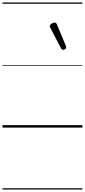

<svg xmlns="http://www.w3.org/2000/svg" viewBox="-20 -1030 685 1550"><path d="M489 -628Q485 -628 481 -630Q477 -632 473 -639L385 -808Q383 -812 382 -815Q381 -818 382 -822Q383 -828 390 -834Q397 -840 405.5 -844Q414 -848 422 -848Q433 -848 440 -832L512 -659Q513 -655 513.5 -652Q514 -649 514 -646Q513 -637 504.5 -632.5Q496 -628 489 -628ZM0 490H645V500H0ZM0 -20H645V0H0ZM0 -505H645V-500H0ZM0 -1010H645V-1000H0Z"/></svg>

Font: Playwrite MX Guides
Style: Regular
Weight: 400
Designer: Veronika Burian, José Scaglione
Foundry: TypeTogether
Version: Version 1.003